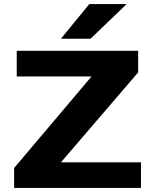

<svg xmlns="http://www.w3.org/2000/svg" viewBox="-20 -932 749 952"><path d="M608 -912 429 -740H282L423 -912ZM282 -127H679V0H50V-99L434 -553H63V-680H665V-573Z"/></svg>

Font: Martel Sans Heavy
Style: Regular
Weight: 900
Designer: Dan Reynolds and Mathieu Réguer
Foundry: Dan Reynolds and Mathieu Réguer
Version: Version 1.001;PS 001.001;hotconv 1.0.70;makeotf.lib2.5.58329